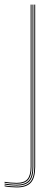

<svg xmlns="http://www.w3.org/2000/svg" viewBox="-75 -620 234 840"><path d="M-2 200Q-13 200 -30 198.6Q-47 197.2 -55 195V191Q-46.5 193.2 -29.9 194.6Q-13.2 196 -2 196Q39.2 196 57.1 176Q75 156 75 110V-600H79V110Q79 158.2 60.1 179.1Q41.2 200 -2 200ZM-2 192Q-13.5 192 -29.8 190.6Q-46 189.2 -55 187.2V183.2Q-46.2 185 -30.4 186.5Q-14.5 188 -2 188Q35 188 51 169.9Q67 151.8 67 110V-600H71V110Q71 153.8 54.1 172.9Q37.2 192 -2 192ZM-2 184Q-14 184 -30.2 182.6Q-46.5 181.2 -55 179.5V175.5Q-46.2 177.2 -30 178.6Q-13.8 180 -2 180Q30.8 180 44.9 163.8Q59 147.5 59 110V-600H63V110Q63 149.5 48 166.8Q33 184 -2 184Z"/></svg>

Font: Big Shoulders Inline Display Thin
Style: Regular
Weight: 100
Designer: Patric King
Foundry: XO Type Co
Version: Version 1.000